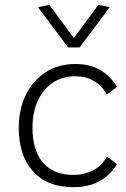

<svg xmlns="http://www.w3.org/2000/svg" viewBox="-20 -770 525 798"><path d="M284 8Q177 8 117.5 -57.5Q58 -123 58 -239Q58 -316 87.5 -376Q117 -436 170 -470Q223 -504 294 -504Q355 -504 398 -478Q441 -452 466 -409L424 -377Q381 -453 292 -453Q239 -453 199 -426Q159 -399 137 -350.5Q115 -302 115 -239Q115 -144 159 -93.5Q203 -43 286 -43Q329 -43 365 -61Q401 -79 425 -119L466 -88Q409 8 284 8ZM263 -573 138 -740 185 -750 287 -612 389 -750 436 -740 311 -573Z"/></svg>

Font: Livvic Light
Style: Regular
Weight: 300
Designer: Jacques Le Bailly, Baron von Fonthausen
Version: Version 1.001; ttfautohint (v1.8.2)